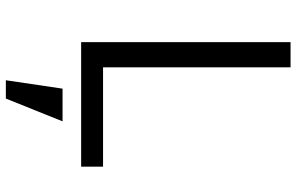

<svg xmlns="http://www.w3.org/2000/svg" viewBox="-194 -544 989 640"><g transform="rotate(90 300.0 -223.5)"><path d="M120 0V-698H204V-73H535V0ZM275 62H384L308 251H247Z"/></g></svg>

Font: Lilex
Style: Regular
Weight: 400
Monospace: yes
Designer: Mike Abbink, Paul van der Laan, Pieter van Rosmalen, Mikhael Khrustik
Foundry: Mikhael Khrustik
Version: Version 2.510